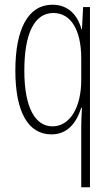

<svg xmlns="http://www.w3.org/2000/svg" viewBox="-20 -559 470 813"><path d="M324 -20V234H361V-529H332L327 -435H325C309 -495 269 -539 202 -539C100 -539 45 -438 45 -260C45 -83 100 10 198 10C264 10 303 -36 324 -103H327C325 -72 324 -37 324 -20ZM202 -24C132 -24 83 -98 83 -260C83 -414 124 -504 206 -504C280 -504 324 -432 324 -312V-220C324 -104 276 -24 202 -24Z"/></svg>

Font: Noto Sans Sinhala UI ExtraCondensed ExtraLight
Style: Regular
Weight: 200
Width: 2
Designer: Jelle Bosma - Monotype Design Team
Foundry: Monotype Imaging Inc.
Version: Version 2.006